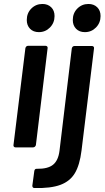

<svg xmlns="http://www.w3.org/2000/svg" viewBox="-20 -743 527 968"><path d="M115 -642Q115 -677 138 -700Q161 -723 194 -723Q221 -723 238 -706.5Q255 -690 255 -662Q255 -628 232 -604.5Q209 -581 176 -581Q148 -581 131.5 -598Q115 -615 115 -642ZM48 -12 108 -500Q109 -505 112.5 -508.5Q116 -512 121 -512H210Q215 -512 218 -508.5Q221 -505 220 -500L161 -12Q160 -7 156 -3.5Q152 0 147 0H58Q53 0 50 -3.5Q47 -7 48 -12ZM347 -642Q347 -677 370 -700Q393 -723 426 -723Q453 -723 470 -706.5Q487 -690 487 -662Q487 -628 464 -604.5Q441 -581 408 -581Q380 -581 363.5 -598Q347 -615 347 -642ZM143 193 153 119Q155 107 166 108Q221 109 247.5 87.5Q274 66 280 17L342 -499Q343 -504 346.5 -507.5Q350 -511 355 -511H444Q449 -511 452 -507.5Q455 -504 454 -499L391 16Q382 89 357.5 130Q333 171 284.5 189Q236 207 154 205Q143 205 143 193Z"/></svg>

Font: Barlow SemiBold
Style: Italic
Weight: 600
Italic angle: -7°
Designer: Jeremy Tribby
Foundry: Tribby Type
Version: Version 1.408